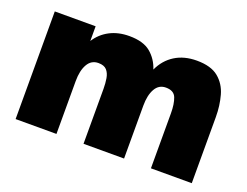

<svg xmlns="http://www.w3.org/2000/svg" viewBox="-89 -716 1143 890"><g transform="rotate(20 482.0 -271.0)"><path d="M50 0V-531H251.5V-458.5Q277 -498.5 318.5 -520.2Q360 -542 414.5 -542Q484 -542 520.2 -511.5Q556.5 -481 571.5 -434Q595 -485.5 640 -513.8Q685 -542 747.5 -542Q817.5 -542 854.5 -511.5Q891.5 -481 905.2 -431.8Q919 -382.5 919 -325.5V0H717.5V-271Q717.5 -317.5 706.2 -346.5Q695 -375.5 655.5 -375.5Q620.5 -375.5 602.8 -344Q585 -312.5 585 -261V0H385V-271Q385 -298 381 -322Q377 -346 363.8 -360.8Q350.5 -375.5 322.5 -375.5Q287.5 -375.5 269.5 -344Q251.5 -312.5 251.5 -261V0Z"/></g></svg>

Font: Epilogue Black
Style: Regular
Weight: 900
Designer: Tyler Finck
Foundry: Etcetera Type Co
Version: Version 2.111; ttfautohint (v1.8.3)